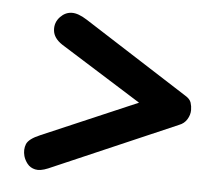

<svg xmlns="http://www.w3.org/2000/svg" viewBox="-39 -611 583 506"><g transform="rotate(5 252.5 -358.0)"><path d="M105 -153.5Q84.5 -145 71.2 -148Q58 -151 50.5 -160.5Q43 -170 40 -180.5Q35.5 -197.5 41.2 -212Q47 -226.5 77 -239L369.5 -364.5L364.5 -324.5L114 -481.5Q90.5 -497 88.8 -517.8Q87 -538.5 101.5 -553.5Q114.5 -567 131.5 -567.5Q148.5 -568 172 -553L448.5 -376Q461 -368.5 464 -359Q467 -349.5 467 -339.5Q467 -327 459.8 -315Q452.5 -303 439 -298Z"/></g></svg>

Font: Edu SA Hand Medium
Style: Regular
Weight: 500
Designer: Tina and Corey Anderson, Eben Sorkin, Mirko Velimirovic
Foundry: Google for Education
Version: Version 2.000